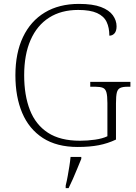

<svg xmlns="http://www.w3.org/2000/svg" viewBox="-20 -744 699 985"><path d="M379 10Q271 10 200 -36Q129 -82 94 -164.5Q59 -247 59 -358Q59 -472 98 -554Q137 -636 210 -680Q283 -724 385 -724Q456 -724 498 -708Q540 -692 559 -665.5Q578 -639 578 -609Q578 -585 567.5 -573Q557 -561 541 -561Q541 -602 527 -631.5Q513 -661 478 -677Q443 -693 381 -693Q294 -693 232 -653.5Q170 -614 137 -539Q104 -464 104 -358Q104 -255 133.5 -179.5Q163 -104 226 -63Q289 -22 390 -22Q429 -22 467.5 -27.5Q506 -33 531 -45V-215Q531 -252 526 -270Q521 -288 507.5 -293.5Q494 -299 470 -299H443V-324H649V-299H633Q610 -299 597 -293Q584 -287 579.5 -269.5Q575 -252 575 -214V-28Q533 -8 486.5 1Q440 10 379 10ZM317 208Q323 184 327.5 158.5Q332 133 336 108Q340 83 342 61H397V71Q388 92 377 119.5Q366 147 354 174Q342 201 332 221H317Z"/></svg>

Font: Noto Serif Thai ExtraLight
Style: Regular
Weight: 250
Version: Version 2.001